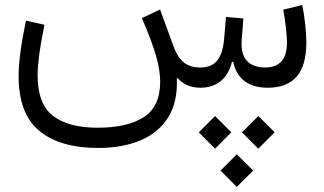

<svg xmlns="http://www.w3.org/2000/svg" viewBox="-20 -345 1275 755"><path d="M931.6 175.3 995.6 111.3 1060.1 175.3 995.6 239.7ZM761.7 175.3 825.7 111.3 889.6 175.3 825.7 239.7ZM847.2 325.7 911.1 261.7 975.6 325.7 911.1 390.1ZM768.1 0Q711.9 0 678.2 -38.1L675.3 -35.6Q679.2 57.1 640.6 117.7Q602.1 178.2 531 207.5Q460 236.8 366.2 236.8Q216.3 236.8 134.8 169.7Q53.2 102.5 53.2 -45.4Q53.2 -85.9 60.1 -138.2Q66.9 -190.4 82 -263.7L154.8 -247.6Q139.6 -171.9 133.8 -126.7Q127.9 -81.5 127.9 -49.3Q127.9 63.5 188.2 110.4Q248.5 157.2 364.3 157.2Q480 157.2 544.9 116Q609.9 74.7 609.9 -23.9Q609.9 -68.4 593.8 -124.8Q577.6 -181.2 538.1 -273.9L609.4 -307.6L665 -155.8Q678.2 -120.1 702.4 -99.9Q726.6 -79.6 767.6 -79.6Q811 -79.6 833.5 -106Q856 -132.3 861.3 -191.9L868.7 -278.3L937 -272.5L930.7 -189.9Q925.8 -133.3 950.4 -106.4Q975.1 -79.6 1022.5 -79.6Q1108.4 -79.6 1108.4 -177.7Q1108.4 -199.2 1104 -238Q1099.6 -276.9 1093.8 -307.1L1168.5 -325.2Q1175.8 -290.5 1180.2 -250Q1184.6 -209.5 1184.6 -178.2Q1184.6 -87.4 1146.5 -43.7Q1108.4 0 1033.2 0Q919.9 0 897 -101.6H892.1Q879.9 -51.8 847.7 -25.9Q815.4 0 768.1 0Z"/></svg>

Font: Estedad-FD Regular
Style: FD-Regular
Weight: 400
Designer: Amin Abedi
Version: Version 7.3